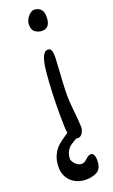

<svg xmlns="http://www.w3.org/2000/svg" viewBox="-214 -728 583 993"><g transform="rotate(-20 78.0 -231.0)"><path d="M70.3 -626Q70.3 -640.6 78.4 -655.8Q86.4 -670.9 98.4 -680.7Q110.4 -690.4 121.1 -690.4Q141.1 -690.4 155.8 -677.7Q170.4 -665 170.4 -634.3Q170.4 -573.2 125 -573.2Q105 -573.2 87.6 -585Q70.3 -596.7 70.3 -626ZM163.1 150.9Q163.1 196.8 137.9 212.2Q112.8 227.5 74.7 227.5Q43.5 227.5 17.8 214.1Q-7.8 200.7 -22.7 176.3Q-37.6 151.9 -37.6 121.1Q-37.6 81.5 -24.4 54Q-11.2 26.4 6.6 10.5Q24.4 -5.4 52.2 -23.9Q53.2 -24.4 60.5 -29.3L66.4 -33.7L65.4 -38.6Q61.5 -62 61.5 -138.7Q61.5 -265.6 71.5 -368.9Q81.5 -472.2 117.2 -472.2Q131.8 -472.2 136.5 -459.2Q141.1 -446.3 141.1 -421.9L137.2 -353.5Q134.8 -318.8 132.8 -280.8Q130.9 -242.7 130.9 -212.9Q130.9 -189.5 133.8 -159.2Q136.7 -128.9 137.2 -122.1Q142.6 -74.2 143.1 -46.4Q144 -39.6 144 -36.1Q144 -27.8 141.1 -22Q137.2 -6.3 128.4 2.4Q119.6 11.2 109.9 11.2Q106 11.2 99.1 10.3Q78.6 21 64.9 31Q51.3 41 41.7 58.3Q32.2 75.7 32.2 101.6Q38.6 120.1 52.7 131.6Q66.9 143.1 80.6 143.1Q90.8 143.1 97.7 139.2Q104.5 135.3 112.8 127.4Q121.1 119.6 127.4 116Q133.8 112.3 143.1 112.3Q152.3 112.3 157.7 124Q163.1 135.7 163.1 150.9Z"/></g></svg>

Font: Dekko
Style: Regular
Weight: 400
Designer: Multiple
Foundry: Sorkin Type
Version: Version 2.001